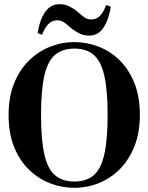

<svg xmlns="http://www.w3.org/2000/svg" viewBox="-20 -880 709 917"><path d="M335 17Q274 17 218 -5Q162 -27 117.5 -70.5Q73 -114 47 -179Q21 -244 21 -331Q21 -416 47 -481Q73 -546 117.5 -590Q162 -634 218.5 -656.5Q275 -679 335 -679Q395 -679 451.5 -657Q508 -635 552 -591.5Q596 -548 622 -483Q648 -418 648 -331Q648 -246 622 -181Q596 -116 552 -72Q508 -28 452 -5.5Q396 17 335 17ZM335 -13Q392 -13 427 -42.5Q462 -72 478 -142Q494 -212 494 -331Q494 -450 478 -519.5Q462 -589 427 -618.5Q392 -648 335 -648Q279 -648 243.5 -618.5Q208 -589 192 -519.5Q176 -450 176 -331Q176 -212 192 -142Q208 -72 243.5 -42.5Q279 -13 335 -13ZM160 -722Q169 -784 195 -822Q221 -860 264 -860Q289 -860 308 -851Q327 -842 343 -830Q360 -816 377 -801.5Q394 -787 416 -787Q442 -787 459 -806Q476 -825 487 -856L509 -848Q500 -787 474.5 -748.5Q449 -710 406 -710Q381 -710 362 -719Q343 -728 327 -740Q310 -754 292.5 -768.5Q275 -783 254 -783Q227 -783 209.5 -763.5Q192 -744 181 -714Z"/></svg>

Font: DeepMind Serif Text
Style: Regular
Weight: 400
Designer: Frank Grießhammer / Modifications: Colophon Foundry
Foundry: Colophon Foundry
Version: Version 5.003; ttfautohint (v1.8.2)